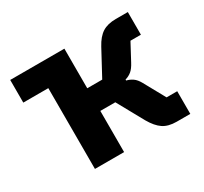

<svg xmlns="http://www.w3.org/2000/svg" viewBox="-114 -684 897 844"><g transform="rotate(-30 334.5 -262.5)"><path d="M147 0V-410H20V-525H295V-324H371L440 -452Q461 -491 487.5 -508Q514 -525 556 -525H617V-410H564L519 -326Q506 -301 492 -289.5Q478 -278 460 -273V-268Q477 -264 491.5 -254Q506 -244 518 -222L577 -115H631V0H562Q520 0 494 -17.5Q468 -35 445 -75L371 -209H295V0Z"/></g></svg>

Font: IBM Plex Sans
Style: Bold
Weight: 700
Designer: Mike Abbink, Paul van der Laan, Pieter van Rosmalen
Foundry: Bold Monday
Version: Version 3.201